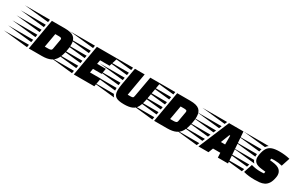

<svg xmlns="http://www.w3.org/2000/svg" viewBox="-106 -1695 4368 2863"><g transform="rotate(30 2078.0 -263.5)"><path d="M204 0 296 -529H521Q632 -529 678 -489.5Q724 -450 724 -365Q724 -343 721 -318Q718 -293 713 -264Q697 -173 666 -114.5Q635 -56 578.5 -28Q522 0 428 0ZM256 -484 -168 -529H263ZM239 -388 -185 -433H247ZM397 -143H455Q481 -143 498 -149.5Q515 -156 519 -181L548 -346Q549 -349 549 -352Q549 -355 549 -357Q549 -374 534.5 -378.5Q520 -383 497 -383H439ZM222 -292 -202 -337H230ZM205 -196 -219 -241H213ZM188 -100 -236 -145H196ZM171 -3 -253 -48H179Z M979 0 1071 -529H1423L1376 -379H1213L1201 -311H1351L1334 -215H1185L1173 -147H1358L1332 0ZM1031 -484 607 -529H1038ZM1014 -388 590 -433H1022ZM997 -292 573 -337H1005ZM980 -196 556 -241H988ZM963 -100 539 -145H971ZM946 -3 522 -48H954Z M1847 12Q1744 12 1703 -18.5Q1662 -49 1662 -125Q1662 -148 1665 -174Q1668 -200 1673 -231L1726 -529H1894L1826 -140H1876Q1901 -140 1912.5 -146Q1924 -152 1928 -178L1991 -529H2159L2107 -231Q2091 -140 2064 -86.5Q2037 -33 1986 -10.5Q1935 12 1847 12ZM1687 -484 1263 -529H1694ZM1670 -388 1246 -433H1678ZM1653 -292 1229 -337H1661ZM1636 -196 1212 -241H1644ZM1633 -100 1209 -145H1632V-125Q1632 -118 1632 -112Q1632 -106 1633 -100ZM1671 -3 1247 -48H1642Q1653 -20 1671 -3Z M2362 0 2454 -529H2679Q2790 -529 2836 -489.5Q2882 -450 2882 -365Q2882 -343 2879 -318Q2876 -293 2871 -264Q2855 -173 2824 -114.5Q2793 -56 2736.5 -28Q2680 0 2586 0ZM2414 -484 1990 -529H2421ZM2397 -388 1973 -433H2405ZM2555 -143H2613Q2639 -143 2656 -149.5Q2673 -156 2677 -181L2706 -346Q2707 -349 2707 -352Q2707 -355 2707 -357Q2707 -374 2692.5 -378.5Q2678 -383 2655 -383H2597ZM2380 -292 1956 -337H2388ZM2363 -196 1939 -241H2371ZM2346 -100 1922 -145H2354ZM2329 -3 1905 -48H2337Z M3125 0 3347 -529H3595L3634 0H3459L3455 -81H3329L3298 0ZM3296 -486 2888 -529H3314ZM3256 -389 2847 -433H3274ZM3382 -224H3455V-376H3441ZM3215 -293 2806 -337H3234ZM3175 -197 2765 -241H3193ZM3134 -101 2724 -145H3153ZM3093 -4 2683 -48H3112Z M4096 12Q4049 12 4000.5 7Q3952 2 3905 -11L3954 -159Q4032 -137 4104 -137Q4122 -137 4138.5 -137.5Q4155 -138 4173 -140L4178 -172L4115 -179Q4032 -188 3999 -218Q3966 -248 3966 -300Q3966 -311 3967.5 -324Q3969 -337 3971 -350Q3984 -422 4010.5 -463Q4037 -504 4085.5 -521.5Q4134 -539 4213 -539Q4308 -539 4392 -518L4344 -372Q4309 -380 4280 -384Q4251 -388 4217 -388Q4198 -388 4186 -387.5Q4174 -387 4157 -385L4152 -356L4202 -350Q4290 -340 4326.5 -305Q4363 -270 4363 -217Q4363 -208 4362 -198Q4361 -188 4359 -178Q4347 -109 4321 -70Q4295 -31 4259 -13.5Q4223 4 4181 8Q4139 12 4096 12ZM3989 -487 3599 -529H4030Q4018 -520 4007.5 -510Q3997 -500 3989 -487ZM3948 -388 3530 -433H3961Q3957 -423 3954 -411.5Q3951 -400 3948 -388ZM3936 -292 3512 -337H3938Q3937 -328 3936.5 -318.5Q3936 -309 3936 -300ZM3974 -196 3551 -241H3945Q3954 -215 3974 -196ZM3903 -101 3486 -145H3917ZM3871 -3 3453 -48H3885Z"/></g></svg>

Font: Faster One
Style: Regular
Weight: 400
Designer: Eduardo Rodriguez Tunni
Foundry: Eduardo Rodriguez Tunni
Version: Version 1.003; ttfautohint (v1.8.4.7-5d5b);gftools[0.9.23]